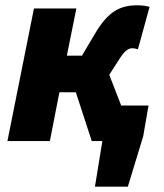

<svg xmlns="http://www.w3.org/2000/svg" viewBox="-20 -532 620 724"><path d="M8 0H168L204 -184H266L326 0H366L338 172H462L520 -18L540 -134H437L392 -250L428 -306C448 -338 462 -350 478 -350C488 -350 494 -348 500 -346L544 -506C530 -510 516 -512 498 -512C434 -512 389 -490 340 -408L289 -322H232L268 -500H108Z"/></svg>

Font: Source Sans Pro Black
Style: Italic
Weight: 900
Italic angle: -11°
Designer: Paul D. Hunt
Foundry: Adobe Systems Incorporated
Version: Version 3.006;hotconv 1.0.111;makeotfexe 2.5.65597